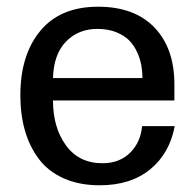

<svg xmlns="http://www.w3.org/2000/svg" viewBox="-20 -532 577 566"><path d="M136.2 -235.8Q136.2 -155.8 174.6 -103.3Q212.9 -50.8 282.2 -50.8Q332 -50.8 363.3 -81.5Q394.5 -112.3 398.9 -160.2H495.1Q480 -79.6 422.6 -32.7Q365.2 14.2 273.9 14.2Q213.9 14.2 168.2 -6.1Q122.6 -26.4 95 -62.7Q67.4 -99.1 53.7 -146.5Q40 -193.8 40 -251Q40 -370.1 98.9 -441.2Q157.7 -512.2 269 -512.2Q376.5 -512.2 435.3 -450.9Q494.1 -389.6 494.1 -283.2V-235.8ZM399.9 -301.8Q399.9 -321.3 396.5 -340.1Q393.1 -358.9 384 -378.7Q375 -398.4 360.6 -413.1Q346.2 -427.7 322 -437.3Q297.9 -446.8 267.1 -446.8Q210.9 -446.8 174.6 -409.4Q138.2 -372.1 136.2 -301.8Z"/></svg>

Font: Perun
Style: Regular
Weight: 400
Version: Version 1.0000